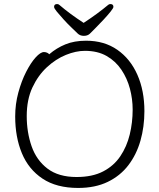

<svg xmlns="http://www.w3.org/2000/svg" viewBox="-20 -912 785 948"><path d="M393 -799Q428 -822 458 -844Q488 -866 513 -887Q518 -892 525 -892Q540 -892 540 -878Q540 -872 525.5 -854Q511 -836 490.5 -814Q470 -792 451 -773Q432 -754 423 -745Q412 -735 394 -735Q375 -735 363 -747Q353 -757 333.5 -775.5Q314 -794 294.5 -815.5Q275 -837 261 -854Q247 -871 247 -878Q247 -892 262 -892Q269 -892 274 -887Q324 -844 393 -799ZM223 -644Q259 -675 303 -693Q347 -711 405 -711Q495 -711 559.5 -666Q624 -621 658.5 -542.5Q693 -464 693 -363Q693 -286 673.5 -217.5Q654 -149 614 -96.5Q574 -44 512 -14Q450 16 366 16Q259 16 190 -30Q121 -76 88 -155.5Q55 -235 55 -337Q55 -398 70.5 -455Q86 -512 109 -557Q132 -602 156 -628.5Q180 -655 197 -655Q205 -655 212 -652Q219 -649 223 -644ZM358 -38Q436 -38 489 -65.5Q542 -93 574 -140.5Q606 -188 620.5 -247.5Q635 -307 635 -371Q635 -423 621.5 -474Q608 -525 579.5 -567.5Q551 -610 506.5 -635.5Q462 -661 399 -661Q355 -661 305.5 -641Q256 -621 212 -580.5Q168 -540 140 -480Q112 -420 112 -339Q112 -259 136 -190Q160 -121 214.5 -79.5Q269 -38 358 -38Z"/></svg>

Font: Moon Stars Kai T Light
Style: Regular
Weight: 300
Designer: GuiWonder
Version: Version 1.101